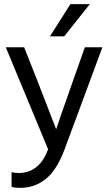

<svg xmlns="http://www.w3.org/2000/svg" viewBox="-20 -736 533 930"><path d="M293 -13Q254 90 200.5 132Q147 174 78 174Q52 174 36 169V98Q51 102 70 102Q171 102 213 -13L8 -507H97L163 -340L252 -110Q260 -136 332 -340L391 -507H476ZM291 -560H222L321 -716H415Z"/></svg>

Font: Hind Guntur
Style: Regular
Weight: 400
Designer: Manushi Parikh, Hitesh Malaviya
Foundry: Indian Type Foundry
Version: Version 1.002;PS 1.0;hotconv 1.0.86;makeotf.lib2.5.63406; tt